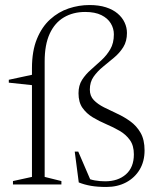

<svg xmlns="http://www.w3.org/2000/svg" viewBox="-20 -733 628 763"><path d="M107 -461.5Q107 -530.5 126.8 -578.5Q146.5 -626.5 179.5 -656.2Q212.5 -686 253 -699.5Q293.5 -713 335.5 -713Q373 -713 401 -704Q429 -695 447.5 -679.2Q466 -663.5 475.2 -643.5Q484.5 -623.5 484.5 -602Q484.5 -569 469.8 -545.5Q455 -522 433 -503.8Q411 -485.5 389 -467.5Q367 -449.5 352 -428.2Q337 -407 337 -377Q337 -351.5 352.8 -335.2Q368.5 -319 393.2 -306.5Q418 -294 445.8 -281.2Q473.5 -268.5 498.2 -250.5Q523 -232.5 538.8 -205Q554.5 -177.5 554.5 -135.5Q554.5 -91.5 535 -59Q515.5 -26.5 481.2 -8.2Q447 10 402.5 10Q367.5 10 341.5 5.5Q315.5 1 293 -8L277 -130.5H291L345 -5L316.5 -29.5Q337 -19.5 357 -16Q377 -12.5 398 -12.5Q449 -12.5 480.5 -40.2Q512 -68 512 -119.5Q512 -154.5 496.2 -176.5Q480.5 -198.5 455.5 -213Q430.5 -227.5 402.2 -239.5Q374 -251.5 349 -266.5Q324 -281.5 308 -304Q292 -326.5 292 -362.5Q292 -393.5 306.2 -415.8Q320.5 -438 341.5 -456.2Q362.5 -474.5 383.2 -493.8Q404 -513 418.2 -537.2Q432.5 -561.5 432.5 -596.5Q432.5 -620 420.2 -640.2Q408 -660.5 382.8 -673Q357.5 -685.5 318.5 -685.5Q270.5 -685.5 234 -664Q197.5 -642.5 177.5 -599Q157.5 -555.5 157.5 -489V-30L224 -13.5V0H31.5V-13.5L107 -30ZM115 -437.5 108.5 -394.5 15 -404.5V-416Z"/></svg>

Font: Newsreader 24pt Light
Style: Regular
Weight: 300
Designer: Hugues Gentile
Foundry: Production Type
Version: Version 1.003